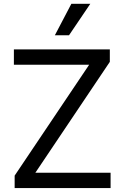

<svg xmlns="http://www.w3.org/2000/svg" viewBox="-20 -959 635 979"><path d="M54.7 -63.5 434.6 -628.9H50.8V-707H540V-643.6L160.2 -78.1H543.9V0H54.7ZM343.8 -939.5H440.4L332 -779.3H259.8Z"/></svg>

Font: WEMIX Pretendard
Style: Regular
Weight: 400
Designer: Base glyphs from Inter by Rasmus Andersson; Hangeul glyphs from Noto Sans CJK(Source Han Sans) by Jang Soo-young and Kan
Foundry: Kil Hyung-jin
Version: Version 1.000